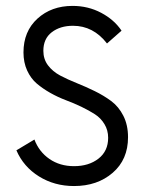

<svg xmlns="http://www.w3.org/2000/svg" viewBox="-20 -623 494 651"><path d="M231 7.8Q164.6 7.8 112.1 -24.9Q59.6 -57.6 35.6 -113.3L96.7 -149.9Q112.3 -108.4 147.7 -84Q183.1 -59.6 231 -59.6Q281.2 -59.6 314 -85.2Q346.7 -110.8 346.7 -155.8Q346.7 -181.6 334.2 -202.1Q321.8 -222.7 301.8 -235.6Q281.7 -248.5 255.9 -261Q230 -273.4 203.1 -283.4Q176.3 -293.5 150.4 -308.1Q124.5 -322.8 104.5 -339.8Q84.5 -356.9 72 -384Q59.6 -411.1 59.6 -445.3Q59.6 -516.6 106.9 -559.8Q154.3 -603 226.1 -603Q278.8 -603 323 -579.6Q367.2 -556.2 392.1 -519L342.8 -475.6Q296.4 -535.6 227.5 -535.6Q184.1 -535.6 155.5 -513.7Q127 -491.7 127 -450.7Q127 -422.4 142.8 -401.4Q158.7 -380.4 184.1 -366.9Q209.5 -353.5 240 -341.3Q270.5 -329.1 301 -314.2Q331.5 -299.3 356.9 -280.5Q382.3 -261.7 398.2 -230.5Q414.1 -199.2 414.1 -157.7Q414.1 -82 362.1 -37.1Q310.1 7.8 231 7.8Z"/></svg>

Font: Now
Style: Regular
Weight: 400
Designer: Alfredo Marco Pradil
Foundry: Alfredo Marco Pradil
Version: Version 1.200;hotconv 1.0.109;makeotfexe 2.5.65596